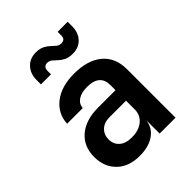

<svg xmlns="http://www.w3.org/2000/svg" viewBox="-223 -912 1045 1045"><g transform="rotate(-45 299.5 -389.5)"><path d="M374 -641.1Q343.3 -641.1 323.7 -650.9Q304.2 -660.6 291.3 -673.3Q278.3 -686 267.1 -695.3Q255.4 -704.6 239.7 -705.1Q210 -705.1 209.5 -671.9V-646H132.3V-679.2Q132.3 -728 160.6 -758.3Q188.5 -788.6 234.4 -789.1Q265.1 -789.1 285.2 -778.8Q304.2 -769 316.9 -756.3Q330.1 -743.7 341.3 -734.4Q353 -725.1 369.1 -725.1Q398.9 -725.1 398.9 -755.9V-784.2H476.1V-751Q476.1 -702.1 448.2 -671.4Q419.9 -641.1 374 -641.1ZM238.3 9.8Q154.3 9.8 106 -37.6Q57.6 -85 57.6 -162.1Q57.6 -242.2 112.3 -289.6Q167.5 -336.9 263.7 -336.9H397V-376Q397 -459 299.8 -459Q256.3 -459 230.5 -441.9Q204.6 -424.8 201.7 -394H81.5Q85.4 -468.3 144 -514.2Q202.6 -560.1 300.8 -560.1Q405.8 -560.1 463.9 -511.2Q522 -462.4 522 -373V0H399.9V-103Q393.1 -49.8 350.1 -20Q306.6 9.8 238.3 9.8ZM278.3 -91.8Q333 -91.8 365.2 -119.1Q397.5 -146 397 -190.9V-255.9H269.5Q228.5 -255.9 204.6 -232.9Q180.7 -210 180.7 -173.8Q180.7 -136.7 206.1 -114.3Q231.4 -91.8 278.3 -91.8Z"/></g></svg>

Font: UDEV Gothic 35
Style: Bold
Weight: 700
Version: v2.1.0; ttfautohint (v1.8.4.7-5d5b-dirty) -l 6 -r 45 -G 200 